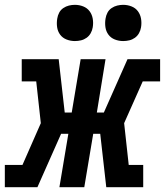

<svg xmlns="http://www.w3.org/2000/svg" viewBox="-54 -775 683 795"><path d="M-34 0V-92H39L115 -265L96 -438H36V-530H189L214 -309H243L280 -530H383L347 -309H376L474 -530H609V-438H537L460 -265L479 -92H539V0H386L361 -221H332L295 0H192L229 -221H199L101 0ZM456 -605Q438 -605 421.5 -611.5Q405 -618 395 -631.5Q385 -645 382.5 -662.5Q380 -680 383 -698Q385 -711 391 -722.5Q397 -734 408 -741.5Q419 -749 431.5 -752Q444 -755 456 -755Q474 -755 490.5 -748.5Q507 -742 517 -728.5Q527 -715 530 -697.5Q533 -680 530 -662Q528 -649 521.5 -637.5Q515 -626 504.5 -618.5Q494 -611 481.5 -608Q469 -605 456 -605ZM256 -605Q238 -605 221.5 -611.5Q205 -618 195 -631.5Q185 -645 182.5 -662.5Q180 -680 183 -698Q185 -711 191 -722.5Q197 -734 208 -741.5Q219 -749 231.5 -752Q244 -755 256 -755Q274 -755 290.5 -748.5Q307 -742 317 -728.5Q327 -715 330 -697.5Q333 -680 330 -662Q328 -649 321.5 -637.5Q315 -626 304.5 -618.5Q294 -611 281.5 -608Q269 -605 256 -605Z"/></svg>

Font: Iosevka Curly Slab SmBdEx
Style: Italic
Weight: 600
Width: 7
Italic angle: -9°
Monospace: yes
Designer: Belleve Invis
Foundry: Belleve Invis
Version: Version 11.1.0; ttfautohint (v1.8.3)